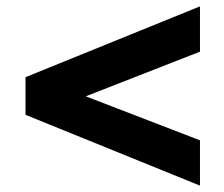

<svg xmlns="http://www.w3.org/2000/svg" viewBox="-20 -717 702 602"><path d="M60 -475V-357L607 -135V-277L249 -415L607 -555V-697Z"/></svg>

Font: Hussar Techniczny
Style: Bold 
Weight: 700
Foundry: Cannot Into Space Fonts
Version: Version 0.77